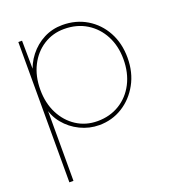

<svg xmlns="http://www.w3.org/2000/svg" viewBox="-137 -636 877 971"><g transform="rotate(-20 301.0 -150.0)"><path d="M70 230V-525H90L92 -348L83 -345Q96 -399 129 -441Q162 -483 208 -506.5Q254 -530 308 -530Q381 -530 438.5 -495.5Q496 -461 529 -400.5Q562 -340 562 -262Q562 -183 528 -121.5Q494 -60 437.5 -25Q381 10 312 10Q259 10 210.5 -13.5Q162 -37 128.5 -78Q95 -119 86 -170L92 -167V230ZM311 -12Q378 -12 430 -44Q482 -76 511 -132.5Q540 -189 540 -262Q540 -333 511 -388.5Q482 -444 430 -476Q378 -508 309 -508Q248 -508 198.5 -476.5Q149 -445 120.5 -389Q92 -333 92 -260Q92 -188 120.5 -132Q149 -76 198.5 -44Q248 -12 311 -12Z"/></g></svg>

Font: Lexend Deca Thin
Style: Regular
Weight: 250
Designer: Bonnie Shaver-Troup, Thomas Jockin
Foundry: Lexend
Version: Version 1.007